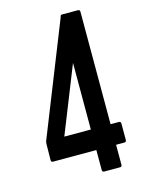

<svg xmlns="http://www.w3.org/2000/svg" viewBox="-116 -847 676 902"><g transform="rotate(-15 222.0 -396.0)"><path d="M47 -131 48 -207Q48 -209 48.5 -215Q49 -221 51 -225L267 -768Q267 -778 277 -778H353Q363 -778 363 -768V-221H403Q413 -221 413 -211V-131Q413 -121 403 -121H363V-24Q363 -14 353 -14H277Q267 -14 267 -24V-121H57Q47 -121 47 -131ZM138 -221H267V-545Z"/></g></svg>

Font: Kanalisirung
Style: Regular
Weight: 500
Designer: Peter Wiegel
Foundry: Peter Wiegel
Version: 1.000